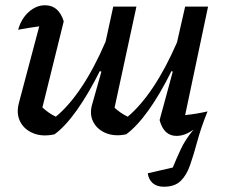

<svg xmlns="http://www.w3.org/2000/svg" viewBox="-20 -510 857 729"><path d="M187 0Q141 10 106.5 -4Q72 -18 56.5 -48.5Q41 -79 52 -120L129 -410Q85 -404 49 -397Q60 -438 88.5 -464Q117 -490 151 -490Q203 -490 222 -429L141 -102Q166 -79 192 -67Q242 -108 290 -180Q338 -252 381 -352L410 -485H498L415 -101Q439 -79 465 -67Q514 -108 561.5 -179Q609 -250 652 -349L683 -485H770L683 -73Q724 -77 768 -87Q743 -25 729 27Q715 79 701.5 117.5Q688 156 665.5 177.5Q643 199 602 199Q575 199 559.5 185Q544 171 541 148L636 126Q650 92 667 55.5Q684 19 715 -18Q682 6 650 6Q602 6 586 -54L636 -238L631 -240Q588 -153 544 -91.5Q500 -30 459 0Q416 9 382.5 -4.5Q349 -18 334 -47.5Q319 -77 330 -114L365 -238L359 -240Q316 -154 272 -92Q228 -30 187 0Z"/></svg>

Font: Piazzolla Medium
Style: Italic
Weight: 500
Italic angle: -11.3°
Designer: Juan Pablo del Peral
Foundry: Huerta Tipografica
Version: Version 1.330